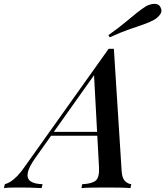

<svg xmlns="http://www.w3.org/2000/svg" viewBox="-109 -963 847 983"><path d="M73 -156Q38 -107 33 -77.5Q28 -48 48 -34.5Q68 -21 109 -20L104 0Q71 -2 41 -2.5Q11 -3 -16 -3Q-40 -3 -56.5 -2.5Q-73 -2 -89 0L-84 -20Q-69 -24 -53.5 -34Q-38 -44 -19.5 -63Q-1 -82 20 -113L447 -713Q454 -713 460.5 -713Q467 -713 474 -713L514 -84Q517 -48 532.5 -34.5Q548 -21 563 -20L559 0Q537 -2 503 -2.5Q469 -3 438 -3Q399 -3 364 -2.5Q329 -2 308 0L312 -20Q360 -22 380 -37.5Q400 -53 398 -104L372 -587L388 -600ZM158 -288H450L442 -268H140ZM446 -783Q498 -820 531.5 -848Q565 -876 590.5 -896.5Q616 -917 640 -932Q651 -938 666 -941.5Q681 -945 694.5 -941.5Q708 -938 714 -923Q723 -905 710 -888Q697 -871 679 -861Q655 -848 624.5 -837.5Q594 -827 552 -812.5Q510 -798 453 -772Z"/></svg>

Font: Playfair Display Medium
Style: Italic
Weight: 500
Italic angle: -14°
Designer: Claus Eggers Sørensen
Foundry: Claus Eggers Sørensen
Version: Version 1.203